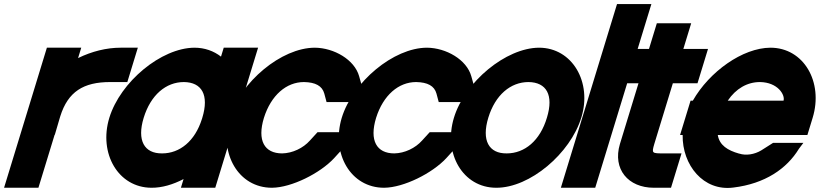

<svg xmlns="http://www.w3.org/2000/svg" viewBox="-25 -864 4056 950"><path d="M361.3 -576.6C429 -609.8 502.1 -628 572 -628H657L605 -458H520C388.1 -458 311.5 -410.5 273.3 -288.9L271.5 -283L246.2 -197H245.2L191.1 -20L165.1 65H-4.9L21.1 -20L100.9 -281C101.3 -282.2 101.6 -283.4 102 -284.6L181 -543L207 -628H377Z M515.9 -281C570.3 -459 772.7 -627 937 -628C988 -628 1032.7 -611.6 1068.5 -583.8L1082 -628H1252L1226 -543L1147 -284.5L1145.9 -281L1066.1 -20L1040.1 65H870.1L883.3 21.9C830.9 49.3 776.4 65.3 725.1 65C560.1 65 462.1 -105 515.9 -281ZM685.9 -281C651.7 -169 688.8 -104 777.1 -105C864.6 -105 939.7 -165.8 974.1 -275.2L975.9 -281C1010.5 -394 973.7 -457 885 -458C796 -458 720.5 -394 685.9 -281Z M1751.9 -487 1787.8 -359H1590.8L1579.6 -401C1569.2 -439 1535.7 -457 1479 -458C1392 -458 1316.2 -393 1280.9 -281C1246.7 -169 1283.1 -105 1371.1 -105C1422.4 -106 1475.1 -131 1508.7 -169L1546.2 -210H1745.2L1627.8 -81C1559.1 -7 1418.4 64 1321.1 65H1320.1C1155.1 65 1057.8 -104 1110.9 -281C1165 -458 1367 -628 1533 -628C1627.7 -627 1729 -569 1751.9 -487Z M2306.9 -487 2342.8 -359H2145.8L2134.6 -401C2124.2 -439 2090.7 -457 2034 -458C1947 -458 1871.2 -393 1835.9 -281C1801.7 -169 1838.1 -105 1926.1 -105C1977.4 -106 2030.1 -131 2063.7 -169L2101.2 -210H2300.2L2182.8 -81C2114.1 -7 1973.4 64 1876.1 65H1875.1C1710.1 65 1612.8 -104 1665.9 -281C1720 -458 1922 -628 2088 -628C2182.7 -627 2284 -569 2306.9 -487Z M2221.2 -282C2275.3 -459 2477.7 -627 2642 -628C2807 -628 2905.7 -457 2851.2 -282C2797.1 -105 2596.8 66 2430.1 65C2265.1 65 2167.1 -105 2221.2 -282ZM2391.2 -282C2356.7 -169 2393.8 -104 2482.1 -105C2571.1 -105 2647.4 -168 2681.2 -282C2715.5 -394 2678.7 -457 2590 -458C2501 -458 2425.5 -394 2391.2 -282Z M3002 -759 3028 -844H3198L3172 -759L2946.1 -20L2920.1 65H2750.1L2776.1 -20Z M3304.2 -452 3212.5 -152C3199.1 -105 3199.1 -105 3262.1 -105H3347.1L3295.1 65H3210.1C3083.1 65 3005.3 -27 3042.2 -151L3042.5 -152L3134.2 -452H3056.2L3108.2 -622H3186.2L3199 -664L3225 -749H3395L3369 -664L3356.2 -622H3393.2H3478.2L3426.2 -452H3341.2Z M3575.9 -366H3851.9C3860.5 -394 3823.7 -457 3735 -458C3672.3 -458 3616 -425.5 3575.9 -366ZM3352.7 -196H3339.9L3365.9 -281L3391.9 -366H3403.1C3484.8 -509.5 3649.2 -627.2 3787 -628C3952 -628 4050 -458 3995.9 -281L3969.9 -196H3884.9H3526.5C3534.9 -144.9 3575.7 -119.9 3631.8 -104H3632.8C3666.4 -93 3708.6 -100 3741.7 -120L3800 -157H3950L3928.1 -128C3867.9 -29 3760.2 45 3603.4 64C3455.3 83.4 3350.2 -47.4 3352.7 -196Z"/></svg>

Font: Nordica Plus
Style: NordicaClassicBkObl
Weight: 900
Version: Version 1.01